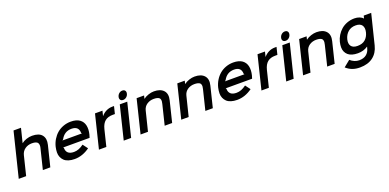

<svg xmlns="http://www.w3.org/2000/svg" viewBox="2 -2022 6915 3413"><g transform="rotate(-20 3459.0 -315.0)"><path d="M713.9 -391.1 617.2 0H476.1L568.8 -377Q577.6 -406.2 576.7 -431.4Q575.7 -456.5 565.9 -474.9Q556.2 -493.2 528.1 -503.7Q500 -514.2 454.1 -514.2Q379.9 -514.2 323.7 -474.9Q267.6 -435.5 250 -365.2L160.2 0H20L227.1 -839.8H368.2L301.8 -573.2H304.2Q340.8 -603.5 395.5 -621.3Q450.2 -639.2 501 -639.2Q632.3 -639.2 687 -571.8Q741.7 -504.4 713.9 -391.1Z M982.4 -375H1351.6L1341.3 -389.2Q1339.8 -516.1 1203.6 -516.1Q1067.9 -516.1 1000.5 -389.2ZM1469.7 -310.1Q1466.3 -294.4 1452.6 -253.9H952.6L962.4 -240.2Q962.4 -178.7 999 -145.8Q1035.6 -112.8 1108.4 -112.8Q1154.8 -112.8 1199 -129.6Q1243.2 -146.5 1293.5 -183.1L1363.8 -88.9Q1227.1 9.8 1078.6 9.8Q1013.2 9.8 962.9 -6.1Q912.6 -22 882.3 -50.8Q852.1 -79.6 835 -119.6Q817.9 -159.7 818.6 -207.5Q819.3 -255.4 831.5 -310.1Q848.6 -381.3 885.3 -441.9Q921.9 -502.4 973.1 -546.4Q1024.4 -590.3 1091.8 -615.2Q1159.2 -640.1 1234.4 -640.1Q1287.1 -640.1 1329.6 -628.7Q1372.1 -617.2 1401.4 -595.9Q1430.7 -574.7 1450 -544.9Q1469.2 -515.1 1477.1 -478.3Q1484.9 -441.4 1483.2 -399.2Q1481.4 -356.9 1469.7 -310.1Z M2054.2 -637.2 2020 -498H1977.1Q1887.7 -498 1833 -453.6Q1778.3 -409.2 1753.9 -312L1677.2 0H1537.1L1691.9 -629.9H1833L1810.1 -537.1H1812Q1851.1 -584 1905.3 -610.6Q1959.5 -637.2 2021 -637.2Z M2301.8 -629.9 2146 0H2005.9L2160.6 -629.9ZM2343.8 -764.2Q2335.4 -729 2307.6 -706.1Q2279.8 -683.1 2245.6 -683.1Q2210.4 -683.1 2194.1 -706.1Q2177.7 -729 2187 -764.2Q2196.3 -799.8 2223.6 -822.5Q2251 -845.2 2285.6 -845.2Q2320.8 -845.2 2336.9 -822.3Q2353 -799.3 2343.8 -764.2Z M3018.6 -394 2921.9 0H2780.8L2873.5 -377.9Q2880.4 -404.8 2881.8 -424.3Q2883.3 -443.8 2878.4 -461.9Q2873.5 -480 2859.9 -491Q2846.2 -502 2821 -508.5Q2795.9 -515.1 2758.8 -515.1Q2685.1 -515.1 2629.2 -477.1Q2573.2 -439 2556.6 -370.1L2464.8 0H2324.7L2479.5 -630.9H2620.6L2606.4 -573.2H2608.9Q2648.4 -603.5 2703.1 -621.8Q2757.8 -640.1 2807.6 -640.1Q2930.2 -640.1 2988.8 -575Q3047.4 -509.8 3018.6 -394Z M3788.1 -394 3691.4 0H3550.3L3643.1 -377.9Q3649.9 -404.8 3651.4 -424.3Q3652.8 -443.8 3647.9 -461.9Q3643.1 -480 3629.4 -491Q3615.7 -502 3590.6 -508.5Q3565.4 -515.1 3528.3 -515.1Q3454.6 -515.1 3398.7 -477.1Q3342.8 -439 3326.2 -370.1L3234.4 0H3094.2L3249 -630.9H3390.1L3376 -573.2H3378.4Q3418 -603.5 3472.7 -621.8Q3527.3 -640.1 3577.1 -640.1Q3699.7 -640.1 3758.3 -575Q3816.9 -509.8 3788.1 -394Z M4056.6 -375H4425.8L4415.5 -389.2Q4414.1 -516.1 4277.8 -516.1Q4142.1 -516.1 4074.7 -389.2ZM4543.9 -310.1Q4540.5 -294.4 4526.9 -253.9H4026.9L4036.6 -240.2Q4036.6 -178.7 4073.2 -145.8Q4109.9 -112.8 4182.6 -112.8Q4229 -112.8 4273.2 -129.6Q4317.4 -146.5 4367.7 -183.1L4438 -88.9Q4301.3 9.8 4152.8 9.8Q4087.4 9.8 4037.1 -6.1Q3986.8 -22 3956.5 -50.8Q3926.3 -79.6 3909.2 -119.6Q3892.1 -159.7 3892.8 -207.5Q3893.6 -255.4 3905.8 -310.1Q3922.9 -381.3 3959.5 -441.9Q3996.1 -502.4 4047.4 -546.4Q4098.6 -590.3 4166 -615.2Q4233.4 -640.1 4308.6 -640.1Q4361.3 -640.1 4403.8 -628.7Q4446.3 -617.2 4475.6 -595.9Q4504.9 -574.7 4524.2 -544.9Q4543.5 -515.1 4551.3 -478.3Q4559.1 -441.4 4557.4 -399.2Q4555.7 -356.9 4543.9 -310.1Z M5128.4 -637.2 5094.2 -498H5051.3Q4961.9 -498 4907.2 -453.6Q4852.5 -409.2 4828.1 -312L4751.5 0H4611.3L4766.1 -629.9H4907.2L4884.3 -537.1H4886.2Q4925.3 -584 4979.5 -610.6Q5033.7 -637.2 5095.2 -637.2Z M5376 -629.9 5220.2 0H5080.1L5234.9 -629.9ZM5418 -764.2Q5409.7 -729 5381.8 -706.1Q5354 -683.1 5319.8 -683.1Q5284.7 -683.1 5268.3 -706.1Q5252 -729 5261.2 -764.2Q5270.5 -799.8 5297.9 -822.5Q5325.2 -845.2 5359.9 -845.2Q5395 -845.2 5411.1 -822.3Q5427.2 -799.3 5418 -764.2Z M6092.8 -394 5996.1 0H5855L5947.8 -377.9Q5954.6 -404.8 5956.1 -424.3Q5957.5 -443.8 5952.6 -461.9Q5947.8 -480 5934.1 -491Q5920.4 -502 5895.3 -508.5Q5870.1 -515.1 5833 -515.1Q5759.3 -515.1 5703.4 -477.1Q5647.5 -439 5630.9 -370.1L5539.1 0H5398.9L5553.7 -630.9H5694.8L5680.7 -573.2H5683.1Q5722.7 -603.5 5777.3 -621.8Q5832 -640.1 5881.8 -640.1Q6004.4 -640.1 6063 -575Q6121.6 -509.8 6092.8 -394Z M6710.4 -335Q6730.5 -417 6697.8 -466.1Q6665 -515.1 6578.6 -515.1Q6491.2 -515.1 6434.1 -465.6Q6377 -416 6356.4 -335Q6336.4 -254.4 6370.6 -207.3Q6404.8 -160.2 6490.2 -160.2Q6582 -160.2 6636.2 -207.3Q6690.4 -254.4 6710.4 -335ZM6775.4 -629.9H6916.5L6776.4 -64Q6743.2 69.8 6647.2 142.3Q6551.3 214.8 6400.4 214.8Q6322.8 214.8 6260.5 192.6Q6198.2 170.4 6141.6 120.1L6263.7 21Q6299.3 53.7 6342.8 71.8Q6386.2 89.8 6430.7 89.8Q6514.2 89.8 6565.4 49.8Q6616.7 9.8 6635.3 -64L6642.6 -90.8H6640.6Q6560.1 -35.2 6451.7 -35.2Q6390.6 -35.2 6343.8 -49.3Q6296.9 -63.5 6267.1 -89.8Q6237.3 -116.2 6220.7 -153.1Q6204.1 -189.9 6204.1 -235.8Q6204.1 -281.7 6216.3 -335Q6231.9 -397.5 6265.6 -452.4Q6299.3 -507.3 6347.4 -549.3Q6395.5 -591.3 6460.9 -615.7Q6526.4 -640.1 6600.6 -640.1Q6651.9 -640.1 6694.8 -623.5Q6737.8 -606.9 6760.3 -579.1H6762.2Z"/></g></svg>

Font: Sinkin Sans 600 SemiBold Italic
Style: Regular
Weight: 600
Italic angle: -112°
Designer: Keith Bates
Foundry: K-Type
Version: Sinkin Sans (version 1.0)  by Keith Bates   •   © 2014   www